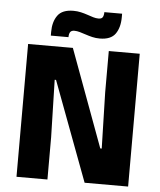

<svg xmlns="http://www.w3.org/2000/svg" viewBox="-56 -873 766 921"><g transform="rotate(5 326.5 -412.0)"><path d="M273.5 -639.5 446.5 -170.5H453.5L446.5 -440.5V-639.5H595.5V0H386L206.5 -479.5H200L207 -203.5V0H58V-639.5ZM397.5 -695.5Q379 -695.5 362 -699.5Q345 -703.5 329.5 -708.8Q314 -714 300 -718Q286 -722 274 -722Q260 -722 254.2 -714.2Q248.5 -706.5 248 -691V-689H163V-707Q163 -755.5 185 -786.2Q207 -817 261 -817Q280 -817 297.2 -813Q314.5 -809 329.5 -803.8Q344.5 -798.5 358 -794.5Q371.5 -790.5 383.5 -790.5Q398 -790.5 403.2 -798.2Q408.5 -806 409 -821.5V-823.5H494.5V-807Q494.5 -757 472.8 -726.2Q451 -695.5 397.5 -695.5Z"/></g></svg>

Font: Anek Bangla Medium
Style: Bold
Weight: 700
Version: Version 1.003